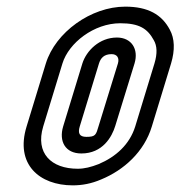

<svg xmlns="http://www.w3.org/2000/svg" viewBox="-20 -527 543 578"><path d="M214 -19C134 -19 86 -66 110 -146L168 -336C187 -398 263 -457 342 -457C399 -457 424 -441 443 -406C453 -389 454 -366 445 -336L387 -146C370 -92 329 -55 277 -33C254 -24 234 -19 214 -19ZM199 31C227 31 255 26 285 13C353 -15 414 -70 437 -146L495 -336C507 -376 506 -411 491 -438C467 -483 426 -507 357 -507C254 -507 147 -430 118 -336L60 -146C25 -32 99 31 199 31ZM332 -414C279 -414 240 -374 228 -336L170 -146C157 -102 176 -65 225 -65C289 -65 317 -115 327 -148L385 -336C398 -379 376 -414 332 -414ZM316 -364C332 -364 340 -353 335 -336L277 -148C269 -121 268 -115 240 -115C219 -115 214 -126 220 -146L278 -336C283 -352 293 -364 316 -364Z"/></svg>

Font: DIN Rundschrift
Style: MittelKontKu
Weight: 400
Version: Version 1.027